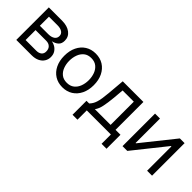

<svg xmlns="http://www.w3.org/2000/svg" viewBox="77 -1337 2278 2278"><g transform="rotate(45 1216.0 -198.5)"><path d="M77.1 0V-545.9H299.8Q387.7 -545.4 439.7 -505.6Q491.7 -465.8 491.2 -400.4Q491.7 -350.6 462.2 -323.7Q432.6 -296.9 386.7 -287.1Q416.5 -282.7 445.1 -265.6Q473.6 -248.5 492.7 -219Q511.7 -189.5 511.7 -146.5Q511.7 -104.5 490.2 -71.3Q468.8 -38.1 429.2 -19Q389.6 0 334 0ZM156.2 -77.1H334Q377 -76.7 401.6 -97.2Q426.3 -117.7 425.8 -153.3Q426.3 -195.8 401.6 -220Q377 -244.1 334 -244.1H156.2ZM156.2 -316.4H299.8Q350.1 -316.9 378.9 -337.6Q407.7 -358.4 407.2 -394.5Q407.7 -429.2 378.9 -449Q350.1 -468.8 299.8 -468.8H156.2Z M859.4 11.7Q785.6 11.7 730 -23.4Q674.3 -58.6 643.3 -122.1Q612.3 -185.5 612.3 -269.5Q612.3 -355 643.3 -418.7Q674.3 -482.4 730 -517.6Q785.6 -552.7 859.4 -552.7Q933.6 -552.7 989.3 -517.6Q1044.9 -482.4 1076.2 -418.7Q1107.4 -355 1107.4 -269.5Q1107.4 -185.5 1076.2 -122.1Q1044.9 -58.6 989.3 -23.4Q933.6 11.7 859.4 11.7ZM859.4 -63.5Q916 -63.5 952.1 -92.3Q988.3 -121.1 1005.9 -168.2Q1023.4 -215.3 1023.4 -269.5Q1023.4 -324.7 1005.9 -372.1Q988.3 -419.4 952.1 -448.5Q916 -477.5 859.4 -477.5Q803.2 -477.5 767.3 -448.5Q731.4 -419.4 713.9 -372.1Q696.3 -324.7 696.3 -269.5Q696.3 -215.3 713.9 -168.2Q731.4 -121.1 767.3 -92.3Q803.2 -63.5 859.4 -63.5Z M1176.8 156.2V-78.1H1221.7Q1238.3 -95.7 1250.7 -115.7Q1263.2 -135.7 1272 -163.8Q1280.8 -191.9 1287.4 -231.9Q1293.9 -272 1298.8 -329.1L1317.4 -545.9H1664.1V-78.1H1747.1V156.2H1664.1V0H1259.8V156.2ZM1317.4 -78.1H1581.1V-467.8H1393.1L1380.9 -329.1Q1373 -243.7 1359.6 -179.7Q1346.2 -115.7 1317.4 -78.1Z M2355 0H2272V-407.7H2265.1L1939.5 0H1859.4V-545.9H1942.4V-136.7H1948.7L2275.9 -545.9H2355Z"/></g></svg>

Font: Inter
Style: Regular
Weight: 400
Designer: Rasmus Andersson
Foundry: rsms
Version: Version 4.000;git-8c9346024